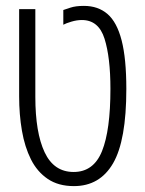

<svg xmlns="http://www.w3.org/2000/svg" viewBox="-20 -620 494 652"><path d="M231 12Q178 12 142 -12.5Q106 -37 85 -79Q64 -121 54.5 -176Q45 -231 45 -293V-589H100V-291Q100 -170 131.5 -103Q163 -36 230 -36Q298 -36 326.5 -107Q355 -178 355 -318Q355 -425 335 -488.5Q315 -552 258 -552Q241 -552 222.5 -546.5Q204 -541 195 -536V-586Q201 -588 219 -594Q237 -600 265 -600Q313 -600 345 -572.5Q377 -545 393 -483Q409 -421 409 -318Q409 -143 364 -65.5Q319 12 231 12Z"/></svg>

Font: Noto Sans Hebrew ExtraCondensed Light
Style: Regular
Weight: 300
Width: 2
Designer: Monotype Design Team
Foundry: Monotype Imaging Inc.
Version: Version 2.004; ttfautohint (v1.8.4.7-5d5b)